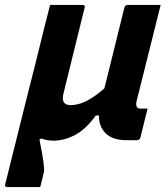

<svg xmlns="http://www.w3.org/2000/svg" viewBox="-60 -558 680 778"><path d="M275 -538Q286 -538 283 -527L241 -357Q230 -312 219 -267.5Q208 -223 197 -178Q186 -132 226 -132Q255 -132 287 -147Q319 -162 363 -200Q383 -282 403.5 -363.5Q424 -445 444 -527Q447 -538 458 -538H591Q566 -440 542 -342Q518 -244 493 -146Q490 -131 495 -124Q498 -118 510 -118H538Q531 -89 523.5 -59.5Q516 -30 509 -1Q506 10 495 10H452Q396 10 368 -18Q340 -46 341 -90H328Q288 -34 244 -11Q200 12 158 12Q130 12 107 3L100 8Q113 72 116.5 101.5Q120 131 118 138Q114 157 111 168.5Q108 180 103 200H-31Q-42 200 -39 189Q-17 100 2 24.5Q21 -51 43 -140Q62 -215 81 -290Q100 -365 118 -440Q125 -466 131 -491Q137 -516 143 -538Z"/></svg>

Font: Recursive Mn Lnr St
Style: Bold Italic
Weight: 700
Italic angle: -15°
Monospace: yes
Version: Version 1.079;hotconv 1.0.112;makeotfexe 2.5.65598; ttfautoh